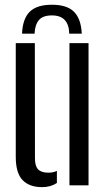

<svg xmlns="http://www.w3.org/2000/svg" viewBox="-20 -782 450 810"><path d="M199 -762Q263 -762 292.5 -732Q322 -702 325 -640H272Q271.5 -677.5 253.5 -697.2Q235.5 -717 199 -717Q160 -717 143.5 -696.5Q127 -676 126 -640H73Q75.5 -702.5 105.2 -732.2Q135 -762 199 -762ZM46.5 -120V-600H127L127.5 -113.5Q127.5 -81.5 140.8 -67.5Q154 -53.5 184 -53.5Q204.5 -53.5 220 -61V-10Q193.5 7.5 158 7.5Q103.5 7.5 75 -22.5Q46.5 -52.5 46.5 -120ZM273 0V-600H353.5V0Z"/></svg>

Font: Big Shoulders Stencil Text Thin
Style: Regular
Weight: 400
Version: Version 2.001